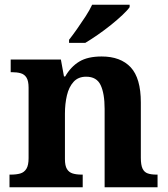

<svg xmlns="http://www.w3.org/2000/svg" viewBox="-20 -786 707 806"><path d="M19.9 0V-53H25.6Q48.6 -53 65 -57.7Q81.5 -62.4 90.8 -77.4Q100 -92.3 100 -122.1V-417.9Q100 -446.1 91.3 -460.1Q82.7 -474 67 -478.5Q51.3 -483 29.3 -483H24.9V-536H235.6L248.6 -464.9H253.6Q277.6 -506.4 313 -527.6Q348.3 -548.9 406.7 -548.9Q486.3 -548.9 528.8 -503.3Q571.2 -457.6 571.2 -355.8V-123.9Q571.2 -93.4 578.4 -78.2Q585.6 -63 600.3 -58Q614.9 -53 636.9 -53H641.4V0H419.2V-328.8Q419.2 -393.2 402.5 -428.6Q385.9 -464 341.7 -464Q308.3 -464 288.8 -442.4Q269.2 -420.8 260.9 -385.5Q252.6 -350.2 252.6 -309V-118.3Q252.6 -90.4 261 -76.5Q269.4 -62.6 285.1 -57.8Q300.7 -53 322.7 -53H327.2V0ZM269.9 -619Q284.9 -638 303.2 -664Q321.5 -690 339.1 -717Q356.7 -744 366.7 -766H524.2V-756Q515.2 -743 494 -723Q472.8 -703 445.4 -681Q418 -659 389.7 -639.5Q361.5 -620 338 -606H269.9Z"/></svg>

Font: Noto Serif Hebrew
Style: Regular
Weight: 400
Designer: Monotype Design Team
Foundry: Monotype Imaging Inc.
Version: Version 2.003